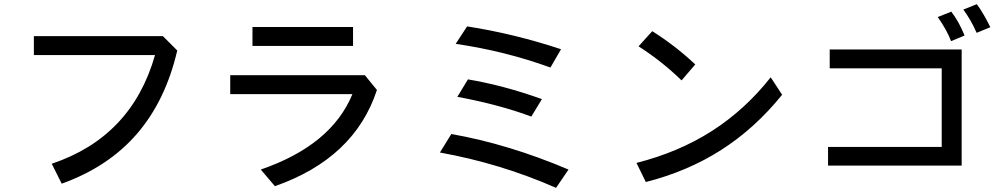

<svg xmlns="http://www.w3.org/2000/svg" viewBox="-20 -800 4850 924"><path d="M277 84 229 -12Q614 -141 726 -535H143V-626H764L833 -557Q777 -316 639.5 -156.5Q502 3 277 84Z M1195 -670H1679V-579H1195ZM1303 96 1235 16Q1575 -101 1676 -347H1088V-438H1736L1794 -367Q1686 -38 1303 96Z M2173 -589 2228 -673Q2458 -637 2680 -563L2629 -475Q2412 -554 2173 -589ZM2181 -334 2232 -418Q2404 -389 2588 -323L2537 -239Q2381 -297 2181 -334ZM2097 -66 2152 -155Q2426 -107 2716 16L2656 104Q2387 -14 2097 -66Z M3053 -577 3119 -650Q3230 -580 3326 -490L3260 -413Q3167 -504 3053 -577ZM3088 76 3043 -16Q3245 -67 3405 -169Q3565 -271 3689 -428L3744 -344Q3613 -182 3451 -78.5Q3289 25 3088 76Z M4616 -754 4681 -780Q4715 -733 4746 -669L4680 -642Q4653 -704 4616 -754ZM4493 -718 4558 -744Q4595 -696 4622 -629L4557 -602Q4537 -655 4493 -718ZM3965 -93H4512V-471H3973V-562H4608V-3H3965Z"/></svg>

Font: Gmarket Sans TTF Medium
Style: Regular
Weight: 500
Designer: Creative Director : Sungho Lee; Art Director : Kiwoong Choi; Project Manager : Sori Yang, Jongwook Yoon; Font Designer :
Foundry: Sandoll Inc.
Version: Version 1.000;hotconv 1.0.109;makeotfexe 2.5.65596